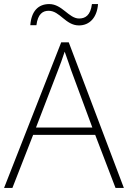

<svg xmlns="http://www.w3.org/2000/svg" viewBox="-20 -924 630 944"><path d="M129 -800H159C166 -856 191 -871 219 -871C275 -871 302 -799 368 -799C420 -799 457 -837 462 -904H432C425 -848 399 -833 369 -833C318 -833 286 -904 222 -904C168 -904 134 -869 129 -800ZM548 0H589L318 -716H281L0 0H41L143 -261H448ZM330 -578 434 -297H157L265 -578C275 -604 288 -638 298 -670C310 -636 323 -600 330 -578Z"/></svg>

Font: Noto Sans Gurmukhi UI ExtraLight
Style: Regular
Weight: 200
Designer: Jelle Bosma - Monotype Design Team
Foundry: Monotype Imaging Inc.
Version: Version 2.004